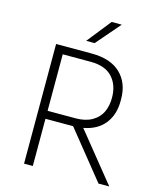

<svg xmlns="http://www.w3.org/2000/svg" viewBox="-135 -1040 945 1136"><g transform="rotate(15 337.5 -472.0)"><path d="M340.8 -796.9H289.1L405.8 -943.8H467.8ZM175.8 0H122.1V-732.9H339.8Q456.5 -732.9 517.3 -674.3Q578.1 -615.7 578.1 -517.1V-504.9Q578.1 -421.9 534.2 -366.2Q490.2 -310.5 405.8 -294.9L644 0H578.1L345.2 -289.1H175.8ZM347.2 -684.1H175.8V-337.9H347.2Q407.2 -337.9 447.8 -361.3Q488.3 -384.8 506.1 -422.9Q523.9 -460.9 523.9 -511.2Q523.9 -588.9 480 -636.5Q436 -684.1 347.2 -684.1Z"/></g></svg>

Font: Sora ExtraLight
Style: Regular
Weight: 200
Designer: Jonathan Barnbrook, Julián Moncada
Foundry: Barnbrook Fonts
Version: Version 2.000